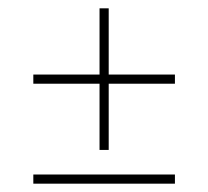

<svg xmlns="http://www.w3.org/2000/svg" viewBox="-20 -490 500 461"><path d="M219 -470H241V-130H219ZM60 -289V-311H400V-289ZM60 -49V-71H400V-49Z"/></svg>

Font: Kalnia ExtraLight
Style: Regular
Weight: 250
Designer: Frida Medrano
Foundry: Frida Medrano
Version: Version 1.105